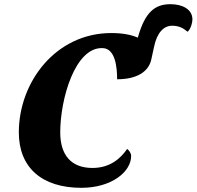

<svg xmlns="http://www.w3.org/2000/svg" viewBox="-20 -888 940 918"><path d="M369 10C514 10 607 -67 607 -142C607 -157 596 -170 588 -176C557 -131 507 -85 422 -85C320 -85 268 -147 268 -255C268 -415 339 -664 471 -658C532 -656 540 -565 540 -509C634 -509 690 -545 703 -602L717 -666C731 -732 763 -765 803 -765C840 -765 860 -750 877 -736C893 -751 900 -780 900 -795C900 -845 850 -868 795 -868C720 -868 674 -829 641 -715L639 -708C607 -722 566 -730 512 -730C247 -730 70 -496 70 -255C70 -87 180 10 369 10Z"/></svg>

Font: Noto Serif SemiCondensed Black
Style: Italic
Weight: 900
Width: 4
Italic angle: -12°
Designer: Monotype Design Team
Foundry: Monotype Imaging Inc.
Version: Version 2.014